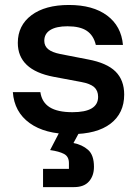

<svg xmlns="http://www.w3.org/2000/svg" viewBox="-20 -530 548 773"><path d="M267.5 10Q160.8 10 99.2 -34.6Q37.5 -79.2 31.7 -159.2H142.5Q148.3 -118.3 180 -98.3Q211.7 -78.3 271.7 -78.3Q375 -78.3 375 -140Q375 -165 359.2 -179.2Q343.3 -193.3 306.7 -200L195.8 -220.8Q51.7 -248.3 51.7 -357.5Q51.7 -427.5 106.7 -468.8Q161.7 -510 257.5 -510Q354.2 -510 411.2 -467.5Q468.3 -425 475 -349.2H365.8Q356.7 -387.5 329.6 -405.8Q302.5 -424.2 251.7 -424.2Q206.7 -424.2 182.5 -409.2Q158.3 -394.2 158.3 -365.8Q158.3 -345 173.8 -332.1Q189.2 -319.2 222.5 -312.5L334.2 -290.8Q410 -276.7 445 -242.1Q480 -207.5 480 -149.2Q480 -74.2 425 -32.1Q370 10 267.5 10ZM153.3 223.3V150H257.5V126.7Q257.5 100 237.5 89.6Q217.5 79.2 181.7 74.2L233.3 -25H314.2L275.8 45.8Q310.8 52.5 334.6 73.3Q358.3 94.2 358.3 141.7Q358.3 177.5 338.3 200.4Q318.3 223.3 278.3 223.3Z"/></svg>

Font: Funnel Display Medium
Style: Regular
Weight: 500
Designer: NORD ID, Kristian Moeller
Foundry: Dicotype
Version: Version 1.000